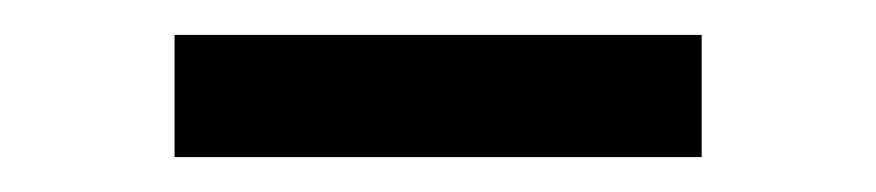

<svg xmlns="http://www.w3.org/2000/svg" viewBox="-20 -759 502 110"><path d="M382 -739V-669H80V-739Z"/></svg>

Font: Amiko
Style: Regular
Weight: 400
Designer: Pablo Impallari, Rodrigo Fuenzalida, Andres Torresi
Foundry: Impallari Type
Version: Version 1.001; ttfautohint (v1.3)